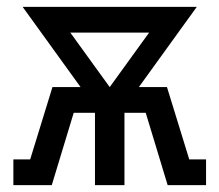

<svg xmlns="http://www.w3.org/2000/svg" viewBox="-20 -540 640 560"><path d="M19 0V-75H68L133 -286H215L46 -520H554L385 -286H467L532 -75H581V0H469L405 -211H343V0H257V-211H195L131 0ZM300 -286 415 -445H185Z"/></svg>

Font: Iosevka HT Medium Extended
Style: Regular
Weight: 500
Width: 7
Monospace: yes
Designer: Belleve Invis
Foundry: Belleve Invis
Version: Version 32.3.0; ttfautohint (v1.8.4)